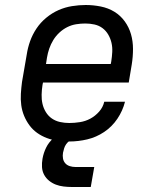

<svg xmlns="http://www.w3.org/2000/svg" viewBox="-20 -558 640 768"><path d="M257 8Q234 8 211 5Q188 2 167 -6Q146 -14 128.5 -26.5Q111 -39 98 -56.5Q85 -74 76.5 -94.5Q68 -115 65 -137.5Q62 -160 63.5 -183.5Q65 -207 68 -230L87 -340Q91 -367 100.5 -393.5Q110 -420 126 -444Q142 -468 165 -487Q188 -506 214 -517.5Q240 -529 268 -533.5Q296 -538 323 -538Q353 -538 383 -532Q413 -526 437.5 -511Q462 -496 479 -472.5Q496 -449 504 -421Q512 -393 512 -362Q512 -331 507 -300L495 -228H152L150 -218Q147 -199 146.5 -179.5Q146 -160 150 -142.5Q154 -125 163.5 -109.5Q173 -94 187.5 -84Q202 -74 220 -70Q238 -66 257 -66Q278 -66 300 -69.5Q322 -73 341.5 -83.5Q361 -94 376.5 -111.5Q392 -129 397 -151H480Q471 -115 449.5 -83Q428 -51 396.5 -30Q365 -9 329 -0.5Q293 8 257 8ZM164 -302H423L425 -312Q428 -331 429 -350Q430 -369 426 -386.5Q422 -404 413 -419.5Q404 -435 390 -445.5Q376 -456 358 -460Q340 -464 321 -464Q303 -464 284.5 -461Q266 -458 249 -449.5Q232 -441 217.5 -427.5Q203 -414 193 -397.5Q183 -381 177 -363.5Q171 -346 168 -328ZM268 190Q251 190 234.5 188Q218 186 203.5 180.5Q189 175 176.5 165Q164 155 156.5 141Q149 127 148 110.5Q147 94 150 77Q154 54 164.5 32.5Q175 11 193.5 -5Q212 -21 235 -27.5Q258 -34 280 -34L275 0Q266 0 258 5.5Q250 11 244.5 19Q239 27 236.5 35.5Q234 44 232 53Q230 65 232 76Q234 87 241 95Q248 103 259 106.5Q270 110 282 110H357L343 190Z"/></svg>

Font: Iosevka Curly Slab ExObl
Style: Regular
Weight: 400
Width: 7
Italic angle: -9°
Monospace: yes
Designer: Belleve Invis
Foundry: Belleve Invis
Version: Version 11.1.0; ttfautohint (v1.8.3)